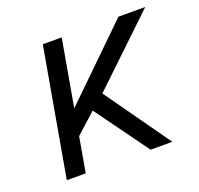

<svg xmlns="http://www.w3.org/2000/svg" viewBox="-95 -603 731 706"><g transform="rotate(-20 270.5 -250.0)"><path d="M140 -500H214L168 -239L436 -500H541L284 -255L465 0H380L229 -208L150 -137L126 0H52Z"/></g></svg>

Font: Overused Grotesk
Style: Italic
Weight: 400
Italic angle: -10°
Version: Version 0.003